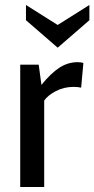

<svg xmlns="http://www.w3.org/2000/svg" viewBox="-20 -749 378 769"><path d="M61 0V-490H135L146 -409Q183.5 -455.5 217.8 -477.8Q252 -500 291 -500Q303.5 -500 314 -497L305 -398Q298.5 -399.5 291.2 -400.2Q284 -401 275 -401Q236 -401 203.2 -383.8Q170.5 -366.5 157 -346V0ZM211 -558 84 -668V-729L211 -649L338 -729V-668Z"/></svg>

Font: Cabin Resolve
Style: Regular-Resolve
Weight: 400
Designer: Pablo Impallari
Foundry: Pablo Impallari. http://www.impallari.com Igino Marini. http://www.ikern.com
Version: Version 3.001